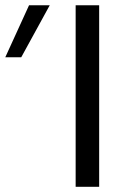

<svg xmlns="http://www.w3.org/2000/svg" viewBox="-28 -714 493 734"><path d="M-7.8 -495.1 83 -693.8H162.1L53.2 -495.1ZM261.2 0V-693.8H351.1V0Z"/></svg>

Font: CMU Sans Serif
Style: Medium
Weight: 500
Version: Version 0.7.0